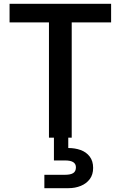

<svg xmlns="http://www.w3.org/2000/svg" viewBox="-20 -720 631 1004"><path d="M236 0V-603H30V-700H561V-603H355V0ZM212 264V194H320Q349 194 363 185Q377 176 377 155Q377 137 363 128Q349 119 320 119H262V-5H337V54Q372 54 401.5 64.5Q431 75 449 98.5Q467 122 467 158Q467 193 449.5 216.5Q432 240 402.5 252Q373 264 338 264Z"/></svg>

Font: DM Sans 9pt SemiBold
Style: Regular
Weight: 600
Version: Version 4.004;gftools[0.9.30]